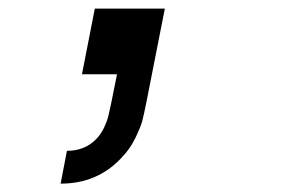

<svg xmlns="http://www.w3.org/2000/svg" viewBox="-20 -260 707 457"><path d="M205.7 -239.6H372.4L328.1 -15Q322.3 13.7 318.7 27.7Q315.1 41.7 302.4 68Q289.7 94.4 269.5 115.2Q212.2 177.1 124.3 177.1L139.3 99Q182.9 99 210.3 69.7Q220.7 58.6 227.9 43.3Q235 28 237.6 17.6Q240.2 7.2 244.8 -15L258.5 -83.3H175.1Z"/></svg>

Font: Monoid
Style: Italic
Weight: 400
Width: 4
Italic angle: -11°
Monospace: yes
Version: Version 0.61